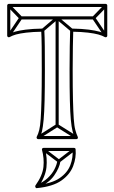

<svg xmlns="http://www.w3.org/2000/svg" viewBox="-20 -708 589 988"><path d="M462 -608V-624H274Q274 -624 274 -624Q274 -624 274 -624H87V-608H274Q274 -608 274 -608Q274 -608 274 -608ZM282 -616H266V-62H282ZM369 7 377 -7 278 -69Q277 -70 274.5 -70Q272 -70 270 -69L172 -7L180 7L278 -55Q280 -57 274 -57Q268 -57 270 -55ZM530 -674 518 -686 456 -622Q455 -620 454.5 -617Q454 -614 455 -612L517 -520L531 -528L469 -620Q468 -623 467 -616Q466 -609 468 -610ZM18 -528 32 -520 94 -612Q96 -614 95.5 -617Q95 -620 93 -622L31 -686L19 -674L81 -610Q83 -609 82.5 -616Q82 -623 80 -620ZM195 -559 205 -547 279 -610Q281 -612 274 -612Q267 -612 269 -610L344 -547L354 -559L279 -622Q277 -624 274 -624Q271 -624 269 -622ZM176 8H373Q378 8 380 4Q382 0 380 -4Q373 -19 367.5 -39.5Q362 -60 359.5 -97Q357 -134 355.5 -194.5Q354 -255 354 -349Q354 -419 355 -468.5Q356 -518 357 -553L349 -545Q401 -544 433.5 -540Q466 -536 486 -530.5Q506 -525 520 -517Q525 -515 528.5 -517.5Q532 -520 532 -524V-680Q532 -683 529.5 -685.5Q527 -688 524 -688H25Q22 -688 19.5 -685.5Q17 -683 17 -680V-524Q17 -520 21 -517.5Q25 -515 29 -517Q43 -525 62.5 -530.5Q82 -536 115 -540Q148 -544 200 -545L192 -553Q194 -518 194.5 -468.5Q195 -419 195 -349Q195 -255 193.5 -194.5Q192 -134 189.5 -97Q187 -60 182 -39.5Q177 -19 169 -4Q167 0 169.5 4Q172 8 176 8ZM176 -8 183 4Q191 -11 196 -32.5Q201 -54 204.5 -91.5Q208 -129 209.5 -191Q211 -253 211 -349Q211 -419 210.5 -468.5Q210 -518 208 -553Q208 -557 205.5 -559Q203 -561 200 -561Q146 -560 112 -555.5Q78 -551 57 -545Q36 -539 21 -531L33 -524V-680L25 -672H524L516 -680V-524L528 -531Q513 -539 492 -545Q471 -551 437 -555.5Q403 -560 349 -561Q346 -561 343.5 -559Q341 -557 341 -553Q340 -518 339 -468.5Q338 -419 338 -349Q338 -253 339.5 -191Q341 -129 344.5 -91.5Q348 -54 353.5 -32.5Q359 -11 366 4L373 -8ZM166 245 172 259Q231 235 258.5 195.5Q286 156 291 122L275 120Q272 140 260 163.5Q248 187 225 208.5Q202 230 166 245ZM209 55 199 67 278 127Q280 129 283 129Q286 129 288 127L366 67L356 55L278 115Q276 116 283 116Q290 116 288 115ZM204 69H361L353 62Q357 102 342 141.5Q327 181 286 209Q245 237 168 244L176 257Q214 201 219 153.5Q224 106 212 59ZM204 53Q200 53 197.5 56Q195 59 196 63Q208 107 203.5 151Q199 195 162 247Q160 251 162.5 256Q165 261 170 260Q252 252 296 221Q340 190 356.5 146.5Q373 103 369 60Q369 57 366.5 55Q364 53 361 53Z"/></svg>

Font: Tilt Prism
Style: Regular
Weight: 400
Version: Version 1.000